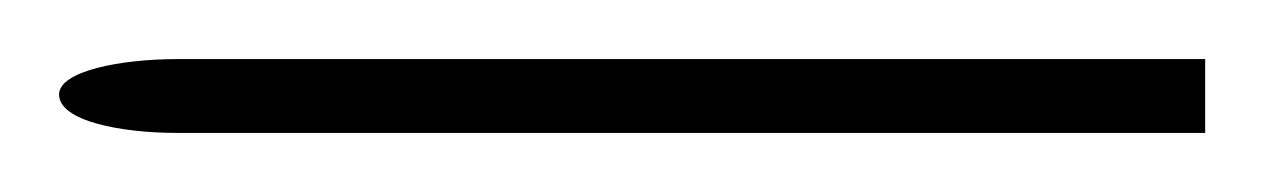

<svg xmlns="http://www.w3.org/2000/svg" viewBox="-60 -45 428 65"><path d="M0 0H348V-25H0C-19 -25 -40 -21 -40 -13C-40 -4 -19 0 0 0Z"/></svg>

Font: Noto Sans Syriac Eastern Thin
Style: Regular
Weight: 100
Designer: Patrick Giasson and the Monotype Design Team
Foundry: Monotype Imaging Inc.
Version: Version 3.001